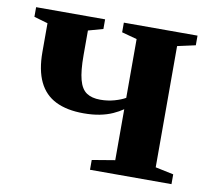

<svg xmlns="http://www.w3.org/2000/svg" viewBox="-64 -594 728 666"><g transform="rotate(10 300.0 -261.5)"><path d="M293.5 0V-34.5L374 -48V-227.5Q359 -217 339 -208Q319 -199 293.8 -194Q268.5 -189 237 -189Q178.5 -189 139 -208.5Q99.5 -228 79.8 -269Q60 -310 60 -374V-475L11.5 -489V-523H254.5V-489L202.5 -474.5V-387.5Q202.5 -332.5 210.8 -301.5Q219 -270.5 237.5 -258Q256 -245.5 286 -245.5Q312 -245.5 335.8 -252.2Q359.5 -259 374 -267.5V-474.5L320.5 -489V-523H580V-489L516.5 -475V-48L580.5 -34.5V0Z"/></g></svg>

Font: Merriweather 96pt
Style: Bold
Weight: 700
Version: Version 2.100